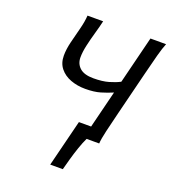

<svg xmlns="http://www.w3.org/2000/svg" viewBox="-162 -817 1024 1155"><g transform="rotate(20 350.5 -239.5)"><path d="M446.8 -79.1 506.3 -318.4Q470.7 -303.2 431.2 -291.5Q391.6 -279.8 335.4 -279.8Q284.2 -279.8 241.2 -295.9Q198.2 -312 172.4 -344.2Q146.5 -376.5 146.5 -424.8Q146.5 -464.8 158.4 -513.4Q170.4 -562 183.1 -610.4Q195.8 -658.7 198.2 -698.7H298.3Q289.6 -660.2 276.6 -615.2Q263.7 -570.3 253.9 -526.6Q244.1 -482.9 244.1 -448.2Q244.1 -407.2 272.5 -381.8Q300.8 -356.4 359.9 -356.4Q417 -356.4 456.8 -367.9Q496.6 -379.4 525.4 -394.5L601.1 -698.7H701.2Q689 -669.9 674.3 -615.7Q659.7 -561.5 642.1 -490.2L571.8 -208Q554.2 -137.2 541.5 -83Q528.8 -28.8 527.3 0H446.8Q432.1 30.3 418.5 70.1Q404.8 109.9 393.6 149.9Q382.3 189.9 374.5 220.2H293.9L368.7 -79.1Z"/></g></svg>

Font: Andika
Style: Italic
Weight: 400
Italic angle: -14°
Designer: Victor Gaultney, Annie Olsen, Julie Remington, Don Collingsworth, Eric Hays, Becca Hirsbrunner
Foundry: SIL International
Version: Version 6.101